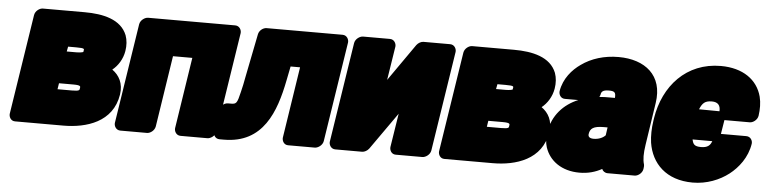

<svg xmlns="http://www.w3.org/2000/svg" viewBox="-41 -769 4037 1010"><g transform="rotate(5 1977.0 -264.0)"><path d="M603 -381C608 -411 606 -439 597 -464C565 -545 470 -566 372 -566H151C135 -566 112 -551 108 -528L26 0C24 16 34 38 57 38H312C433 38 572 -3 595 -151C604 -210 580 -252 543 -278C572 -301 596 -338 603 -381ZM382 -165C381 -156 382 -150 341 -150H265L270 -182H346C386 -182 384 -175 382 -165ZM384 -362C384 -359 383 -357 383 -357C382 -356 369 -352 346 -352H296L301 -378H343C392 -378 386 -373 384 -362Z M1073 38C1089 38 1113 23 1117 0L1199 -528C1201 -544 1190 -566 1167 -566H707C691 -566 667 -551 663 -528L581 0C579 16 590 38 613 38H754C770 38 793 23 797 0L855 -376H957L899 0C897 16 908 38 931 38Z M1766 -528C1768 -544 1757 -566 1734 -566H1333C1314 -566 1294 -550 1290 -530L1245 -304C1239 -270 1233 -243 1227 -219C1213 -159 1209 -154 1180 -154H1165C1143 -154 1125 -135 1122 -115L1106 1C1103 19 1115 38 1137 38H1160C1367 38 1428 -133 1461 -301L1476 -376H1526L1468 0C1466 16 1476 38 1499 38H1640C1656 38 1680 23 1684 0Z M2161 -566C2149 -566 2134 -558 2125 -546L1988 -350L2016 -528C2018 -544 2007 -566 1984 -566H1842C1826 -566 1802 -551 1798 -528L1716 0C1714 16 1725 38 1748 38H1890C1902 38 1917 30 1926 18L2064 -178L2036 0C2034 16 2044 38 2067 38H2208C2224 38 2248 23 2252 0L2334 -528C2336 -544 2325 -566 2302 -566Z M2870 -381C2875 -411 2873 -439 2864 -464C2832 -545 2737 -566 2639 -566H2418C2402 -566 2379 -551 2375 -528L2293 0C2291 16 2301 38 2324 38H2579C2700 38 2839 -3 2862 -151C2871 -210 2847 -252 2810 -278C2839 -301 2863 -338 2870 -381ZM2649 -165C2648 -156 2649 -150 2608 -150H2532L2537 -182H2613C2653 -182 2651 -175 2649 -165ZM2651 -362C2651 -359 2650 -357 2650 -357C2649 -356 2636 -352 2613 -352H2563L2568 -378H2610C2659 -378 2653 -373 2651 -362Z M3108 -358C3110 -362 3112 -366 3113 -370C3115 -386 3123 -396 3155 -396C3187 -396 3192 -388 3190 -360H3165C3146 -360 3126 -360 3108 -358ZM3191 -576C3115 -576 3048 -555 2995 -517C2952 -487 2908 -438 2897 -370C2895 -354 2905 -332 2928 -332H2999C2924 -301 2865 -240 2851 -148C2847 -119 2848 -93 2856 -69C2879 0 2944 48 3038 48C3083 48 3122 37 3156 18C3160 29 3172 38 3186 38H3329C3345 38 3368 23 3372 0L3373 -8C3374 -13 3374 -19 3373 -24C3365 -50 3365 -82 3372 -128L3406 -352C3429 -500 3330 -576 3191 -576ZM3069 -159C3073 -188 3090 -202 3145 -202H3165L3159 -160C3147 -147 3125 -136 3097 -136C3073 -136 3067 -147 3069 -159Z M3744 -338 3636 -339C3650 -373 3664 -386 3700 -386C3732 -386 3746 -369 3744 -338ZM3404 -271 3402 -257C3396 -217 3395 -178 3400 -142C3417 -34 3495 48 3636 48C3710 48 3777 21 3826 -17C3871 -52 3917 -109 3928 -183C3930 -199 3919 -220 3896 -220H3764H3762L3774 -294H3908C3924 -294 3947 -309 3951 -332C3956 -367 3956 -401 3948 -433C3925 -521 3847 -576 3731 -576C3549 -576 3431 -444 3404 -271ZM3720 -178C3712 -155 3698 -142 3663 -142C3629 -142 3621 -153 3616 -178H3719Z"/></g></svg>

Font: Asimov Print
Style: EIt
Weight: 500
Designer: Google
Version: Version 2.000980; 2014